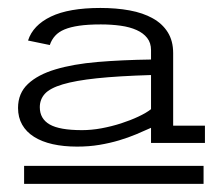

<svg xmlns="http://www.w3.org/2000/svg" viewBox="-20 -700 555 478"><path d="M356 -344.2V-381.8Q338.9 -374 319.1 -365.7Q299.3 -357.4 276.6 -350.6Q253.9 -343.8 227.8 -339.4Q201.7 -335 171.9 -335Q138.2 -335 111.1 -341.1Q84 -347.2 64.7 -359.4Q45.4 -371.6 35.2 -389.6Q24.9 -407.7 24.9 -431.2Q24.9 -467.8 49.6 -491Q74.2 -514.2 118.2 -527.3Q162.1 -540.5 222.9 -545.7Q283.7 -550.8 356 -551.8V-575.2Q356 -593.3 346.4 -605.5Q336.9 -617.7 320.1 -625.2Q303.2 -632.8 280.3 -636Q257.3 -639.2 231 -639.2Q199.2 -639.2 177.2 -636Q155.3 -632.8 140.6 -626.7Q126 -620.6 117.2 -610.8Q108.4 -601.1 104 -587.9L49.8 -599.1Q62 -637.2 106.7 -658.7Q151.4 -680.2 230 -680.2Q269.5 -680.2 302.7 -674.1Q335.9 -668 360.1 -654.5Q384.3 -641.1 397.7 -619.6Q411.1 -598.1 411.1 -567.9V-387.2H490.2V-344.2ZM356 -513.2Q274.4 -510.7 221.2 -505.1Q168 -499.5 136.2 -490Q104.5 -480.5 91.8 -466.6Q79.1 -452.6 79.1 -433.1Q79.1 -404.3 103.8 -390.1Q128.4 -376 184.1 -376Q207.5 -376 232.7 -380.6Q257.8 -385.3 281.2 -392.8Q304.7 -400.4 324.5 -409.7Q344.2 -418.9 356 -428.2ZM40 -242.2V-287.1H486.8V-242.2Z"/></svg>

Font: Stint Ultra Expanded
Style: Regular
Weight: 400
Width: 7
Designer: Astigmatic (AOETI)
Foundry: Astigmatic (AOETI)
Version: Version 1.000